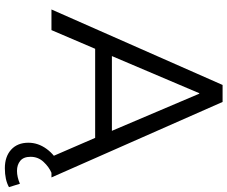

<svg xmlns="http://www.w3.org/2000/svg" viewBox="-93 -652 937 791"><g transform="rotate(90 375.5 -256.5)"><path d="M19 0 330 -705H400L711 0H626L548 -180H181L104 0ZM364 -609 211 -249H519L366 -609ZM673 192Q625 192 596.5 166Q568 140 568 95Q568 55 593.5 20Q619 -15 663 -36L692 0Q668 10 647 32.5Q626 55 626 86Q626 115 642.5 128.5Q659 142 684 142Q709 142 737 130L751 175Q721 192 673 192Z"/></g></svg>

Font: Nunito Sans
Style: Regular
Weight: 400
Designer: Vernon Adams
Foundry: Vernon Adams
Version: Version 3.101; ttfautohint (v1.8.4.7-5d5b);gftools[0.9.27]